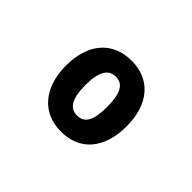

<svg xmlns="http://www.w3.org/2000/svg" viewBox="-77 -885 684 684"><g transform="rotate(45 265.0 -543.5)"><path d="M267 -365C362 -365 419 -432 419 -544C419 -658 358 -722 267 -722C172 -722 113 -657 113 -544C113 -434 172 -365 267 -365ZM267 -446C229 -446 211 -477 211 -544C211 -610 229 -642 267 -642C304 -642 321 -611 321 -544C321 -477 305 -446 267 -446Z"/></g></svg>

Font: Noto Sans Mono Condensed ExtraBold
Style: Regular
Weight: 800
Width: 3
Designer: Monotype Design Team
Foundry: Monotype Imaging Inc.
Version: Version 2.014